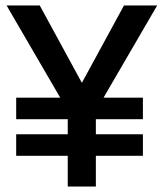

<svg xmlns="http://www.w3.org/2000/svg" viewBox="-20 -680 593 700"><path d="M329.5 0H227V-112H39V-190.5H227V-245.5H39V-324H199.5L4 -660H125L278.5 -378L432 -660H553L357.5 -324H501V-245.5H329.5V-190.5H501V-112H329.5Z"/></svg>

Font: Lucymar Sans Medium
Style: Regular
Weight: 500
Foundry: The League of Moveable Type (original font) / Main changes by Cristiano Sobral with portions from Mirco Monsees
Version: Version 2.001;August 30, 2020;FontCreator 13.0.0.2681 64-bit